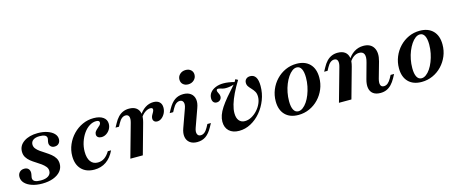

<svg xmlns="http://www.w3.org/2000/svg" viewBox="-40 -1151 4026 1687"><g transform="rotate(-15 1973.0 -308.0)"><path d="M188.8 11.3Q136.6 11.3 96 -2.5Q55.3 -16.2 32.3 -40.6Q9.3 -64.9 9.3 -96.6Q9.3 -123.6 25.8 -140Q42.2 -156.4 68.5 -156.4Q91.5 -156.4 104.4 -143.8Q117.3 -131.2 118.4 -108.4Q118 -95 114.5 -80.3Q111 -65.6 111.4 -56.5Q113.2 -37 131 -28Q148.8 -19 183.5 -19Q228 -19 252.3 -35.5Q276.7 -51.9 276.7 -81Q276.7 -103 262.8 -120.1Q248.8 -137.2 227.8 -152.6Q206.8 -168 182.3 -183Q157.8 -198 136.4 -215Q115 -232.1 101.4 -254.1Q87.9 -276.2 87.9 -305.7Q87.9 -361.2 136.9 -394.6Q185.9 -428 263.7 -428Q312.2 -428 350 -415Q387.9 -402 409.2 -379.9Q430.6 -357.8 430.6 -329.4Q430.6 -305.3 416.4 -290.1Q402.1 -275 377.5 -275Q357.5 -275 345 -286.2Q332.5 -297.4 331 -315.7Q330.6 -328.6 334.3 -342Q338 -355.5 337.6 -363.7Q336.5 -380.9 319.8 -389.3Q303 -397.7 272 -397.7Q235 -397.7 214.1 -382.9Q193.2 -368.2 193.2 -342.2Q193.2 -321.3 206.8 -304.2Q220.3 -287.1 241.8 -272.3Q263.2 -257.5 287.3 -242.1Q311.3 -226.7 333 -209.3Q354.6 -191.9 368 -169.6Q381.3 -147.4 381.3 -117.5Q381.3 -78.7 356.9 -49.8Q332.6 -21 289.2 -4.8Q245.7 11.3 188.8 11.3Z M664 11.3Q589.7 11.3 547.2 -32.6Q504.7 -76.5 504.7 -153.4Q504.7 -208.6 526.3 -258.1Q547.8 -307.7 584.9 -346.1Q622.1 -384.5 670 -406.3Q718 -428 771.2 -428Q826.3 -428 857.5 -405.9Q888.7 -383.8 888.7 -345.8Q888.7 -320.2 876 -297.9Q863.3 -275.6 842.4 -262.1Q821.6 -248.5 797.5 -248.5Q777.8 -248.5 765.7 -258.1Q753.7 -267.6 753.7 -283.9Q753.7 -300.3 763.3 -312.2Q772.9 -324.2 785.4 -334.3Q797.8 -344.4 807 -354.3Q816.2 -364.2 816.2 -376.8Q816.2 -396.5 785.7 -396.5Q754.4 -396.5 724.5 -377.4Q694.5 -358.3 671.2 -324.9Q647.9 -291.5 634.1 -249.5Q620.2 -207.4 620.2 -162.4Q620.2 -104.9 643.1 -73.2Q666 -41.5 708.9 -41.5Q742.4 -41.5 769.2 -59.7Q796 -78 817.8 -114.8H847.6Q817.5 -52 771.3 -20.4Q725 11.3 664 11.3Z M992.1 0 1077.2 -303.8Q1087.2 -339.6 1079.8 -358.8Q1072.3 -378.1 1049.3 -378.1Q1030.7 -378.1 1014.4 -365.3Q998.1 -352.4 983.6 -325.4L968.3 -297.3H937.2L956.2 -332Q973.2 -363.9 993.6 -385.3Q1013.9 -406.7 1038.8 -417.3Q1063.6 -428 1093.8 -428Q1135 -428 1159.2 -409.7Q1183.3 -391.5 1189.7 -358Q1196.1 -324.5 1183.1 -278.1L1105.6 0ZM1306.5 -255.1Q1289.3 -255.1 1279 -264.9Q1268.8 -274.7 1268.8 -290.2Q1268.8 -305.3 1275.9 -318.5Q1283.1 -331.8 1290.2 -343.8Q1297.3 -355.8 1297.3 -366.8Q1297.3 -382.7 1274.4 -382.7Q1252.8 -382.7 1227.8 -366Q1202.9 -349.3 1186.1 -320.7L1180 -340Q1204.7 -382.1 1239.9 -405Q1275.1 -428 1315.1 -428Q1350.5 -428 1370 -410.1Q1389.5 -392.2 1389.5 -358.8Q1389.5 -332 1377.9 -308.6Q1366.2 -285.2 1347.4 -270.2Q1328.6 -255.1 1306.5 -255.1Z M1599.1 11.3Q1558.3 11.3 1532.7 -8Q1507.2 -27.2 1501 -61.3Q1494.8 -95.4 1511 -139.3L1569.5 -303Q1581.9 -337.2 1573.8 -357.7Q1565.7 -378.1 1542.4 -378.1Q1523.9 -378.1 1507.5 -365.3Q1491.2 -352.4 1476.7 -325.4L1461.4 -297.3H1429.6L1448.5 -332Q1476 -381.9 1509.2 -405Q1542.4 -428 1587.3 -428Q1628.1 -428 1653.9 -408.9Q1679.6 -389.9 1685.8 -355.8Q1692 -321.7 1675.4 -277.4L1616.9 -113.6Q1604.9 -79.9 1612.6 -59.2Q1620.3 -38.6 1644 -38.6Q1681.5 -38.6 1709.7 -91.2L1725 -119.4H1756.9L1737.9 -84.7Q1710.1 -34.4 1677.1 -11.5Q1644 11.3 1599.1 11.3ZM1653.4 -499.2Q1624.7 -499.2 1606.5 -515.7Q1588.4 -532.1 1588.4 -559.4Q1588.4 -588 1609.6 -607.6Q1630.8 -627.1 1662.8 -627.1Q1691.5 -627.1 1709.7 -610.7Q1727.9 -594.2 1727.9 -568.1Q1727.9 -539.1 1706.4 -519.2Q1684.9 -499.2 1653.4 -499.2Z M1980.9 11.3Q1922.5 11.3 1889.7 -19.6Q1857 -50.5 1857 -103.9Q1857 -132.5 1867.7 -163.1Q1878.4 -193.8 1900.8 -227.8Q1923.2 -261.8 1957.3 -302.7Q1991.4 -343.5 2037 -393.7Q2019.9 -388.2 2000.8 -385Q1981.8 -381.8 1964.2 -381.8Q1947.9 -381.8 1935.1 -385.1Q1922.4 -388.4 1912.7 -391.5Q1903 -394.6 1896 -394.6Q1888.4 -394.6 1884.6 -390.8Q1880.7 -387 1880.7 -380.5Q1880.7 -372.4 1885.6 -363.3Q1890.4 -354.2 1894.5 -344.1Q1898.6 -333.9 1898.6 -323.4Q1898.6 -305.6 1885.8 -293.3Q1873.1 -281 1854 -281Q1835.4 -281 1824.8 -293.5Q1814.3 -306.1 1814.3 -328Q1814.3 -357.1 1831.8 -379.5Q1849.4 -401.9 1880.7 -414.9Q1912 -428 1952.5 -428Q1975.6 -428 1999.8 -424.3Q2024 -420.6 2051.2 -413.6L2064.1 -436L2085.8 -423.9Q2051.8 -368.9 2028 -319.6Q2004.2 -270.3 1991.5 -227.3Q1978.8 -184.3 1978.8 -149.5Q1978.8 -105.1 1998.2 -81.7Q2017.6 -58.3 2051.1 -58.3Q2081.9 -58.3 2111.3 -74.3Q2140.7 -90.2 2164.7 -116.5Q2188.8 -142.8 2202.8 -174.1Q2216.8 -205.5 2216.8 -236.3Q2216.8 -264.5 2205.8 -283.3Q2194.8 -302.1 2180.3 -316.9Q2165.9 -331.7 2155.3 -346.4Q2144.7 -361 2144.7 -380.9Q2144.7 -401.6 2158.5 -414.8Q2172.4 -428 2195.9 -428Q2228.9 -428 2246 -401.6Q2263 -375.3 2263 -321.2Q2263 -255.8 2240 -196.2Q2216.9 -136.5 2177.4 -89.8Q2137.9 -43.1 2087.1 -15.9Q2036.3 11.3 1980.9 11.3Z M2519.9 11.3Q2442.4 11.3 2399.4 -33Q2356.3 -77.3 2356.3 -156.2Q2356.3 -211.4 2376.6 -260.5Q2396.9 -309.7 2432.8 -347.5Q2468.8 -385.3 2515.9 -406.7Q2563.1 -428 2616.8 -428Q2693.9 -428 2737.1 -383.9Q2780.3 -339.8 2780.3 -259.7Q2780.3 -204 2760 -155.3Q2739.8 -106.6 2704 -69Q2668.3 -31.3 2620.8 -10Q2573.3 11.3 2519.9 11.3ZM2527.4 -20.2Q2547.7 -20.2 2568.3 -35.4Q2588.9 -50.6 2606.7 -76.7Q2624.5 -102.8 2638.2 -137.6Q2651.8 -172.4 2659.6 -211Q2667.4 -249.5 2667.4 -289.1Q2667.4 -341.2 2652.9 -368.8Q2638.4 -396.5 2610.5 -396.5Q2589.3 -396.5 2569 -381.3Q2548.6 -366.1 2530.8 -339.8Q2512.9 -313.5 2498.9 -279.1Q2484.9 -244.7 2477.3 -205.5Q2469.7 -166.3 2469.7 -126.8Q2469.7 -75.1 2484.4 -47.6Q2499.1 -20.2 2527.4 -20.2Z M3265.8 11.3Q3225 11.3 3200.4 -6.7Q3175.9 -24.7 3169.6 -58.4Q3163.4 -92.1 3176.4 -138.5L3215.2 -279.2Q3229.1 -328.1 3218.4 -353.1Q3207.7 -378.1 3173.6 -378.1Q3147.4 -378.1 3123.5 -361.4Q3099.6 -344.7 3080.6 -312.2L3073.7 -329.7Q3101.9 -379 3140.3 -403.5Q3178.7 -428 3224.8 -428Q3290.9 -428 3317.9 -382.1Q3344.8 -336.3 3323.8 -259.8L3282.3 -112.9Q3273.1 -77.5 3280 -58Q3286.9 -38.6 3310.2 -38.6Q3329.2 -38.6 3345.5 -51.8Q3361.9 -65.1 3376.4 -91.2L3391.6 -119.4H3423.1L3404.5 -84.7Q3387.1 -53.1 3366.4 -31.5Q3345.6 -10 3321.2 0.6Q3296.7 11.3 3265.8 11.3ZM2889.7 0 2974.8 -303.8Q2984.8 -339.2 2977.5 -358.7Q2970.3 -378.1 2946.9 -378.1Q2928.3 -378.1 2912 -365.3Q2895.7 -352.4 2881.2 -325.4L2865.9 -297.3H2834.8L2853.8 -332Q2870.8 -363.9 2891.1 -385.3Q2911.5 -406.7 2936.4 -417.3Q2961.2 -428 2991.4 -428Q3032.6 -428 3057 -409.7Q3081.3 -391.5 3087.5 -358Q3093.7 -324.5 3080.7 -278.1L3003.1 0Z M3640.9 11.3Q3563.4 11.3 3520.3 -33Q3477.3 -77.3 3477.3 -156.2Q3477.3 -211.4 3497.6 -260.5Q3517.9 -309.7 3553.8 -347.5Q3589.8 -385.3 3636.9 -406.7Q3684 -428 3737.7 -428Q3814.9 -428 3858.1 -383.9Q3901.3 -339.8 3901.3 -259.7Q3901.3 -204 3881 -155.3Q3860.7 -106.6 3825 -69Q3789.3 -31.3 3741.8 -10Q3694.2 11.3 3640.9 11.3ZM3648.3 -20.2Q3668.7 -20.2 3689.3 -35.4Q3709.9 -50.6 3727.7 -76.7Q3745.5 -102.8 3759.1 -137.6Q3772.7 -172.4 3780.6 -211Q3788.4 -249.5 3788.4 -289.1Q3788.4 -341.2 3773.9 -368.8Q3759.3 -396.5 3731.5 -396.5Q3710.3 -396.5 3689.9 -381.3Q3669.5 -366.1 3651.7 -339.8Q3633.9 -313.5 3619.9 -279.1Q3605.9 -244.7 3598.3 -205.5Q3590.7 -166.3 3590.7 -126.8Q3590.7 -75.1 3605.4 -47.6Q3620.1 -20.2 3648.3 -20.2Z"/></g></svg>

Font: Playfair 5pt SemiExpanded Light 12pt
Style: Italic
Weight: 300
Italic angle: -15.6°
Version: Version 2.000;gftools[0.9.28]